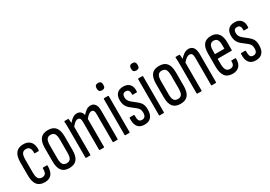

<svg xmlns="http://www.w3.org/2000/svg" viewBox="10 -1425 3068 2185"><g transform="rotate(-30 1544.5 -332.5)"><path d="M169 6Q102 6 70 -34.5Q38 -75 38 -159V-328Q38 -411 70 -451.5Q102 -492 169 -492Q210 -492 238 -475Q266 -458 279 -426Q292 -394 289 -349Q289 -337 281 -337H234Q230 -337 228.5 -339.5Q227 -342 228 -346Q230 -385 215 -407.5Q200 -430 169 -430Q134 -430 118.5 -406.5Q103 -383 103 -326V-160Q103 -105 118.5 -81Q134 -57 169 -57Q200 -57 214 -77Q228 -97 226 -139Q226 -150 234 -150H281Q289 -150 289 -141Q289 -68 259.5 -31Q230 6 169 6Z M492 6Q425 6 393 -33.5Q361 -73 361 -155V-330Q361 -413 393 -452.5Q425 -492 492 -492Q559 -492 591 -452.5Q623 -413 623 -330V-155Q623 -73 591 -33.5Q559 6 492 6ZM492 -57Q527 -57 542.5 -80Q558 -103 558 -156V-328Q558 -382 542.5 -406Q527 -430 492 -430Q457 -430 441.5 -406Q426 -382 426 -328V-156Q426 -103 442 -80Q458 -57 492 -57Z M714 0Q707 0 707 -9V-366Q707 -408 706.5 -434.5Q706 -461 704 -475Q703 -486 710 -486H756Q761 -486 762 -477Q764 -464 764.5 -452Q765 -440 766 -427Q792 -458 817.5 -475Q843 -492 874 -492Q901 -492 920 -476Q939 -460 946 -428Q971 -458 996.5 -475Q1022 -492 1053 -492Q1089 -492 1109.5 -464Q1130 -436 1130 -383V-9Q1130 0 1123 0H1072Q1065 0 1065 -9V-374Q1065 -403 1056 -416.5Q1047 -430 1028 -430Q1010 -430 991 -415.5Q972 -401 951 -374V-9Q951 0 944 0H893Q886 0 886 -9V-374Q886 -403 877 -416.5Q868 -430 849 -430Q831 -430 812 -415.5Q793 -401 772 -374V-9Q772 0 765 0Z M1229 0Q1222 0 1222 -9V-477Q1222 -486 1229 -486H1280Q1287 -486 1287 -477V-9Q1287 0 1280 0ZM1255 -575Q1233 -575 1222 -586Q1211 -597 1211 -618V-627Q1211 -648 1222 -659.5Q1233 -671 1255 -671Q1277 -671 1287.5 -659.5Q1298 -648 1298 -627V-618Q1298 -597 1287.5 -586Q1277 -575 1255 -575Z M1480 6Q1419 6 1391 -32Q1363 -70 1368 -143Q1368 -151 1375 -151H1426Q1432 -151 1432 -144Q1431 -96 1441.5 -76Q1452 -56 1482 -56Q1533 -56 1533 -122Q1533 -148 1524.5 -165.5Q1516 -183 1496 -199L1430 -251Q1399 -275 1385 -305.5Q1371 -336 1371 -379Q1371 -433 1399.5 -462.5Q1428 -492 1482 -492Q1538 -492 1566.5 -458Q1595 -424 1589 -365Q1589 -357 1582 -357H1532Q1530 -357 1527.5 -358Q1525 -359 1526 -367Q1528 -397 1517 -414Q1506 -431 1480 -431Q1434 -431 1434 -379Q1434 -354 1443.5 -337Q1453 -320 1472 -303L1537 -251Q1571 -223 1583.5 -196Q1596 -169 1596 -125Q1596 -61 1566.5 -27.5Q1537 6 1480 6Z M1680 0Q1673 0 1673 -9V-477Q1673 -486 1680 -486H1731Q1738 -486 1738 -477V-9Q1738 0 1731 0ZM1706 -575Q1684 -575 1673 -586Q1662 -597 1662 -618V-627Q1662 -648 1673 -659.5Q1684 -671 1706 -671Q1728 -671 1738.5 -659.5Q1749 -648 1749 -627V-618Q1749 -597 1738.5 -586Q1728 -575 1706 -575Z M1953 6Q1886 6 1854 -33.5Q1822 -73 1822 -155V-330Q1822 -413 1854 -452.5Q1886 -492 1953 -492Q2020 -492 2052 -452.5Q2084 -413 2084 -330V-155Q2084 -73 2052 -33.5Q2020 6 1953 6ZM1953 -57Q1988 -57 2003.5 -80Q2019 -103 2019 -156V-328Q2019 -382 2003.5 -406Q1988 -430 1953 -430Q1918 -430 1902.5 -406Q1887 -382 1887 -328V-156Q1887 -103 1903 -80Q1919 -57 1953 -57Z M2365 0Q2358 0 2358 -9V-366Q2358 -399 2348 -414.5Q2338 -430 2316 -430Q2296 -430 2273.5 -413.5Q2251 -397 2226 -365L2221 -419Q2250 -455 2278.5 -473.5Q2307 -492 2340 -492Q2381 -492 2402 -462Q2423 -432 2423 -370V-9Q2423 0 2416 0ZM2175 0Q2168 0 2168 -9V-366Q2168 -408 2167.5 -434.5Q2167 -461 2165 -475Q2164 -486 2171 -486H2214Q2222 -486 2223 -477Q2226 -458 2227.5 -429Q2229 -400 2229 -385L2233 -379V-9Q2233 0 2226 0Z M2638 6Q2571 6 2539 -36Q2507 -78 2507 -166V-333Q2507 -416 2539 -454Q2571 -492 2634 -492Q2696 -492 2728.5 -452.5Q2761 -413 2761 -335V-236Q2761 -228 2754 -228H2572V-167Q2572 -109 2587.5 -83Q2603 -57 2638 -57Q2668 -57 2682 -73.5Q2696 -90 2694 -123Q2692 -133 2700 -133H2748Q2755 -133 2755 -125Q2757 -62 2726.5 -28Q2696 6 2638 6ZM2572 -289H2696V-334Q2696 -385 2681.5 -407.5Q2667 -430 2634 -430Q2602 -430 2587 -407Q2572 -384 2572 -334Z M2943 6Q2882 6 2854 -32Q2826 -70 2831 -143Q2831 -151 2838 -151H2889Q2895 -151 2895 -144Q2894 -96 2904.5 -76Q2915 -56 2945 -56Q2996 -56 2996 -122Q2996 -148 2987.5 -165.5Q2979 -183 2959 -199L2893 -251Q2862 -275 2848 -305.5Q2834 -336 2834 -379Q2834 -433 2862.5 -462.5Q2891 -492 2945 -492Q3001 -492 3029.5 -458Q3058 -424 3052 -365Q3052 -357 3045 -357H2995Q2993 -357 2990.5 -358Q2988 -359 2989 -367Q2991 -397 2980 -414Q2969 -431 2943 -431Q2897 -431 2897 -379Q2897 -354 2906.5 -337Q2916 -320 2935 -303L3000 -251Q3034 -223 3046.5 -196Q3059 -169 3059 -125Q3059 -61 3029.5 -27.5Q3000 6 2943 6Z"/></g></svg>

Font: Sofia Sans Extra Condensed
Style: Regular
Weight: 400
Designer: Botio Nikoltchev, Ani Petrova
Foundry: lettersoup
Version: Version 4.101